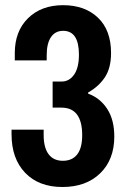

<svg xmlns="http://www.w3.org/2000/svg" viewBox="-20 -713 492 745"><path d="M410.9 -507Q410.9 -450 387.5 -414Q364 -377.9 321.9 -354V-349.7Q368.4 -332.8 396 -290.4Q423.5 -248 423.5 -183.3Q423.5 -93.8 368.8 -40.6Q314.1 12.6 222.2 12.6Q130.3 12.6 77.5 -42.6Q24.8 -97.7 24.8 -192V-209.8H149.4V-189.4Q149.4 -140.3 168.5 -114.7Q187.7 -89.1 223.9 -89.1Q260.2 -89.1 279.5 -113.8Q298.9 -138.6 298.9 -188.5Q298.9 -295.4 218.1 -295.4H184.2V-396.6H218.9Q248.9 -396.6 267.6 -423.5Q286.3 -450.5 286.3 -500.9Q286.3 -593.4 225 -593.4Q194.6 -593.4 177.9 -569.1Q161.2 -544.7 161.2 -498.3V-478.7H37.4V-507Q37.4 -591.7 88.8 -642.3Q140.3 -692.9 224.8 -692.9Q309.3 -692.9 360.1 -644.4Q410.9 -596 410.9 -507Z"/></svg>

Font: Puralecka Narrow
Style: Bold
Weight: 700
Designer: Hector Gatti, Marcela Romero, Pablo Cosgaya and Nicolas Silva
Version: Version 1.004;PS 001.004;hotconv 1.0.70;makeotf.lib2.5.58329